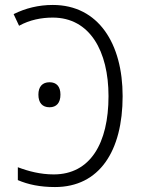

<svg xmlns="http://www.w3.org/2000/svg" viewBox="-20 -745 570 775"><path d="M202 10C381 10 475 -135 475 -357C475 -568 378 -725 193 -725C136 -725 83 -712 35 -688L57 -641C100 -665 148 -674 193 -674C343 -674 418 -538 418 -357C418 -166 344 -41 197 -41C143 -41 94 -54 52 -70V-18C94 0 142 10 202 10ZM180 -312C208 -312 224 -330 224 -363C224 -396 208 -413 180 -413C151 -413 135 -395 135 -363C135 -330 151 -312 180 -312Z"/></svg>

Font: Noto Sans Mono Condensed Light
Style: Regular
Weight: 300
Width: 3
Designer: Monotype Design Team
Foundry: Monotype Imaging Inc.
Version: Version 2.014